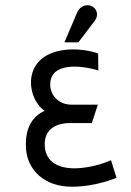

<svg xmlns="http://www.w3.org/2000/svg" viewBox="-20 -699 498 730"><path d="M278 -538 341 -621C356 -641 349 -668 326 -677C309 -683 285 -677 274 -653L225 -538ZM402 -90C402 -90 340 -60 264 -59C189 -59 150 -93 150 -151C150 -200 183 -231 246 -231H329L352 -301H253C199 -301 170 -341 171 -379C172 -462 286 -452 354 -431L353 -496C256 -528 116 -515 99 -404C91 -347 122 -294 150 -278C96 -253 74 -202 79 -132C85 -54 147 11 253 11C345 11 423 -23 423 -23Z"/></svg>

Font: Advent Pro
Style: Medium
Weight: 500
Designer: Andreas Kalpakidis
Foundry: Andreas Kalpakidis
Version: Version 2.002 2008